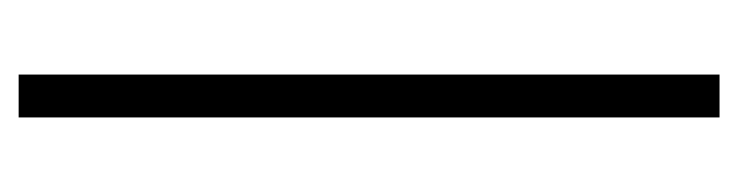

<svg xmlns="http://www.w3.org/2000/svg" viewBox="-313 -328 792 206"><g transform="rotate(90 83.0 -225.0)"><path d="M106 151V-601H60V151Z"/></g></svg>

Font: OSH Darker Grotesque
Style: Regular
Weight: 400
Designer: Gabriel Lam
Foundry: TypeRant
Version: Version 1.000;Glyphs 3.1.1 (3148)